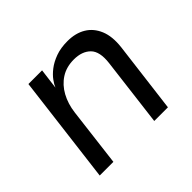

<svg xmlns="http://www.w3.org/2000/svg" viewBox="-123 -673 834 834"><g transform="rotate(-45 293.5 -256.0)"><path d="M61 0 123 -500H207L195 -406Q200 -419 213 -437Q226 -455 248 -472Q270 -489 301.5 -500.5Q333 -512 375 -512Q424 -512 459 -491Q494 -470 511 -429Q528 -388 521 -328L480 0H396L435 -316Q443 -381 415.5 -408.5Q388 -436 338 -436Q292 -436 258.5 -414.5Q225 -393 204.5 -355.5Q184 -318 178 -270L145 0Z"/></g></svg>

Font: Inclusive Sans
Style: Italic
Weight: 400
Italic angle: -7°
Designer: Olivia King
Foundry: Olivia King
Version: Version 2.004